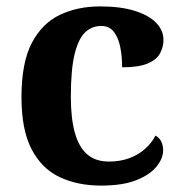

<svg xmlns="http://www.w3.org/2000/svg" viewBox="-20 -569 567 599"><path d="M295 10Q222 10 166 -16.5Q110 -43 78.5 -103.5Q47 -164 47 -266Q47 -374 79.5 -435.5Q112 -497 167.5 -523Q223 -549 292 -549Q357 -549 401 -535Q445 -521 467.5 -497.5Q490 -474 490 -444Q490 -423 479.5 -403Q469 -383 441 -371Q413 -359 361 -359Q361 -394 355 -423Q349 -452 335 -470Q321 -488 296 -488Q267 -488 246 -468.5Q225 -449 213 -401Q201 -353 201 -267Q201 -200 213.5 -155Q226 -110 252 -87.5Q278 -65 320 -65Q355 -65 383.5 -75.5Q412 -86 433 -105Q454 -124 465 -146Q478 -139 483.5 -126.5Q489 -114 489 -100Q489 -75 468.5 -49.5Q448 -24 405.5 -7Q363 10 295 10Z"/></svg>

Font: Noto Serif Myanmar
Style: Regular
Weight: 400
Designer: Ben Mitchell and the Monotype Design Team
Foundry: Monotype Imaging Inc.
Version: Version 2.106